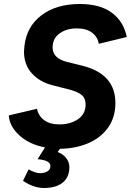

<svg xmlns="http://www.w3.org/2000/svg" viewBox="-20 -730 654 960"><path d="M95 174 123 117Q159 136 179 136Q203 136 217.5 126.5Q232 117 232 100Q232 71 168 66L205 7Q126 -8 76.5 -53.5Q27 -99 24 -153L165 -186Q172 -151 200.5 -129.5Q229 -108 277 -108Q332 -108 370 -134Q408 -160 408 -207Q408 -239 388.5 -255Q369 -271 328 -282L245 -303Q178 -320 139 -363.5Q100 -407 100 -472Q100 -480 102 -498Q112 -596 186.5 -653Q261 -710 379 -710Q480 -710 539 -666.5Q598 -623 614 -545L474 -511Q468 -546 440 -567Q412 -588 364 -588Q312 -588 277.5 -562.5Q243 -537 243 -493Q243 -439 313 -421L397 -400Q557 -358 557 -215Q557 -143 520 -91.5Q483 -40 420 -13.5Q357 13 280 14L268 30Q295 40 311 60.5Q327 81 327 105Q327 156 293.5 183Q260 210 200 210Q148 210 95 174Z"/></svg>

Font: Oak Sans
Style: Bold Italic
Weight: 700
Italic angle: -9.5°
Foundry: Erik Kennedy, Walven
Version: Version 1.000